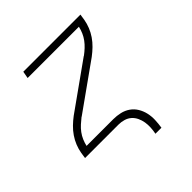

<svg xmlns="http://www.w3.org/2000/svg" viewBox="-186 -669 972 972"><g transform="rotate(-45 300.0 -182.5)"><path d="M378 165Q382 145 383 125.5Q384 106 381 87.5Q378 69 370 52Q362 35 348.5 23Q335 11 316.5 5.5Q298 0 279 0H39L44 -33Q48 -56 57 -78.5Q66 -101 80 -121.5Q94 -142 112 -159.5Q130 -177 150 -192L400 -370Q400 -370 400 -370Q400 -370 400 -370H401Q417 -382 431 -395Q445 -408 456.5 -423.5Q468 -439 475.5 -456.5Q483 -474 487 -492H120L127 -530H536L531 -497Q527 -474 518 -451.5Q509 -429 495 -408.5Q481 -388 463 -370.5Q445 -353 425 -338L175 -160Q175 -160 175 -160Q175 -160 175 -160H174Q159 -148 144.5 -135Q130 -122 118.5 -106.5Q107 -91 99.5 -73.5Q92 -56 88 -38H279Q304 -38 328 -32.5Q352 -27 371.5 -13.5Q391 0 403.5 20.5Q416 41 421.5 65Q427 89 426 114.5Q425 140 421 165Z"/></g></svg>

Font: Iosevka Curly XLtEx
Style: Italic
Weight: 200
Width: 7
Italic angle: -9°
Monospace: yes
Designer: Belleve Invis
Foundry: Belleve Invis
Version: Version 11.1.0; ttfautohint (v1.8.3)